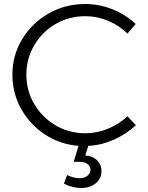

<svg xmlns="http://www.w3.org/2000/svg" viewBox="-20 -725 741 961"><path d="M488 130Q488 168 459.5 192Q431 216 385 216Q364 216 341 210Q318 204 300 194L316 151Q329 158 346 162.5Q363 167 378 167Q404 167 418.5 154Q433 141 433 124Q433 108 418.5 96.5Q404 85 379 85H349L373 5Q281 -2 205.5 -51.5Q130 -101 86 -180Q42 -259 42 -351Q42 -448 91 -529Q140 -610 223.5 -657.5Q307 -705 406 -705Q477 -705 543 -678.5Q609 -652 659 -605L618 -557Q576 -598 521 -621Q466 -644 407 -644Q326 -644 258.5 -605Q191 -566 151.5 -498.5Q112 -431 112 -351Q112 -271 151.5 -204Q191 -137 258.5 -97.5Q326 -58 407 -58Q465 -58 520 -80.5Q575 -103 618 -143L660 -98Q611 -53 549 -25.5Q487 2 422 5L407 53Q447 57 467.5 79Q488 101 488 130Z"/></svg>

Font: TypoPRO Montserrat
Style: Regular
Weight: 300
Designer: Julieta Ulanovsky
Foundry: Julieta Ulanovsky
Version: Version 6.001